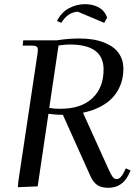

<svg xmlns="http://www.w3.org/2000/svg" viewBox="-20 -896 670 923"><path d="M65.9 3.9 67.9 -22 160.2 -637.2Q162.1 -650.9 162.1 -655.8Q162.1 -668.5 155.3 -672.6Q148.4 -676.8 129.9 -676.8H88.9L91.8 -702.1H252.9Q307.1 -710.9 361.8 -710.9Q394.5 -710.9 423.8 -706.5Q453.1 -702.1 481 -691.2Q508.8 -680.2 528.8 -664.1Q548.8 -647.9 561 -622.8Q573.2 -597.7 573.2 -565.9Q573.2 -528.3 562 -495.4Q550.8 -462.4 527.8 -434.3Q504.9 -406.2 467 -385.5Q429.2 -364.7 378.9 -354L502.9 -80.1Q514.2 -55.2 522 -45.2Q529.8 -35.2 540 -35.2Q559.1 -35.2 574.2 -64.9L585 -86.9L607.9 -76.2L597.2 -54.2Q565.9 6.8 501 6.8Q468.8 6.8 449 -5.6Q429.2 -18.1 415 -48.8L282.2 -344.2H270Q249.5 -344.2 212.9 -349.1L161.1 0ZM216.8 -377Q242.2 -373 270 -373Q369.6 -373 423.8 -423.6Q478 -474.1 478 -562Q478 -682.1 315.9 -682.1Q303.7 -682.1 290 -680.9Q276.4 -679.7 268.6 -678.2L261.2 -676.8ZM253.9 -794.9Q274.9 -836.9 311.5 -856.4Q348.1 -876 389.2 -876Q425.3 -876 454.1 -860.6Q482.9 -845.2 495.1 -812L481 -786.1L354 -839.8Q305.2 -836.9 274.9 -786.1Z"/></svg>

Font: Dihjauti S
Style: Bold Italic
Weight: 700
Italic angle: -9°
Designer: T. Christopher White
Version: Version 3.0.0